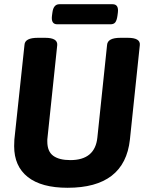

<svg xmlns="http://www.w3.org/2000/svg" viewBox="-20 -881 691 909"><path d="M300 8Q176 8 111.5 -43Q47 -94 47 -189Q47 -204 48 -220L96 -669Q98 -702 159 -702H194Q253 -702 251 -668L205 -230Q204 -225 204 -220Q204 -215 204 -211Q204 -164 232 -143.5Q260 -123 313 -123Q430 -123 441 -230L487 -669Q490 -702 550 -702H585Q645 -702 642 -668L595 -220Q570 8 300 8ZM251 -766Q221 -766 226 -806L228 -821Q233 -861 261 -861H513Q543 -861 538 -821L536 -806Q533 -785 526 -775.5Q519 -766 503 -766Z"/></svg>

Font: Asap Semi Condensed Semi Condensed Regular
Style: Bold Italic
Weight: 700
Width: 4
Italic angle: -6°
Designer: Pablo Cosgaya
Foundry: Omnibus-Type
Version: Version 3.001; ttfautohint (v1.8.4.7-5d5b)